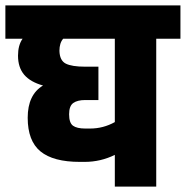

<svg xmlns="http://www.w3.org/2000/svg" viewBox="-30 -694 691 714"><path d="M641 -674V-550H551V0H397V-118Q344 -92 285 -92H267Q168 -92 120.5 -131Q73 -170 73 -256Q73 -342 130 -376Q83 -389 60 -416Q37 -443 37 -487Q37 -526 54 -550H-10V-674ZM397 -240V-550H205Q191 -534 191 -505Q192 -469 214.5 -457.5Q237 -446 287 -446H336V-322H287Q258 -322 242.5 -311Q227 -300 227 -269Q227 -237 241.5 -226.5Q256 -216 287 -216H305Q354 -216 397 -240Z"/></svg>

Font: Biryani Heavy
Style: Regular
Weight: 900
Designer: Dan Reynolds and Mathieu Réguer
Foundry: Dan Reynolds and Mathieu Réguer
Version: Version 1.003; ttfautohint (v1.1) -l 5 -r 5 -G 72 -x 0 -D la